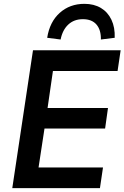

<svg xmlns="http://www.w3.org/2000/svg" viewBox="-20 -981 649 1001"><path d="M44 0 152 -719H609L593 -611H256L228 -418H543L528 -311H212L181 -108H517L501 0ZM296 -775 226 -784Q239 -867 291.5 -914Q344 -961 420 -961Q470 -961 506 -939.5Q542 -918 561 -878Q580 -838 578 -784L506 -775Q507 -825 483 -853Q459 -881 412 -881Q366 -881 336 -853Q306 -825 296 -775Z"/></svg>

Font: Nunitoga
Style: Bold Italic
Weight: 700
Italic angle: -9°
Designer: Vernon Adams
Foundry: Vernon Adams
Version: Version 1.0